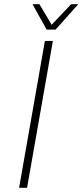

<svg xmlns="http://www.w3.org/2000/svg" viewBox="-20 -895 393 915"><path d="M194 -700H232L109 0H71ZM135 -875H168L226 -777L319 -875H353L245 -754H202Z"/></svg>

Font: Sarabun Thin
Style: Italic
Weight: 250
Italic angle: -10°
Designer: Suppakit Chalermlarp | Katatrad Co.,Ltd.
Foundry: Cadson Demak Co.,Ltd.
Version: Version 1.000; ttfautohint (v1.6)